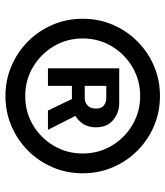

<svg xmlns="http://www.w3.org/2000/svg" viewBox="29 -806 608 706"><g transform="rotate(90 333.0 -453.0)"><path d="M333.1 -169Q274.1 -169 222.7 -191.1Q171.2 -213.1 132.1 -252.1Q93 -291.2 71 -342.7Q49 -394.2 49 -453.1Q49 -512.1 71 -563.6Q93 -615.1 132.1 -654.1Q171.2 -693.2 222.7 -715.2Q274.1 -737.2 333.1 -737.2Q392 -737.2 443.5 -715.2Q495 -693.2 534.1 -654.1Q573.2 -615.1 595.2 -563.6Q617.2 -512.1 617.2 -453.1Q617.2 -394.2 595.2 -342.7Q573.2 -291.2 534.1 -252.1Q495 -213.1 443.5 -191.1Q392 -169 333.1 -169ZM333.1 -241.8Q391.7 -241.8 439.6 -270.2Q487.6 -298.7 516 -346.8Q544.4 -394.9 544.4 -453.1Q544.4 -511.7 515.8 -559.7Q487.2 -607.6 439.3 -636Q391.3 -664.4 333.1 -664.4Q274.9 -664.4 226.7 -636Q178.6 -607.6 150 -559.7Q121.4 -511.7 121.4 -453.1Q121.4 -394.9 150 -346.8Q178.6 -298.7 226.7 -270.2Q274.9 -241.8 333.1 -241.8ZM231.2 -325.3V-587.4H360.8Q393.8 -587.4 421 -565.3Q448.2 -543.3 448.2 -501.4Q448.2 -475.1 436.3 -456.1Q424.4 -437.1 406.2 -426.1L457.4 -325.3H386.4L344.1 -413.4H295.8V-325.3ZM295.8 -460.6H342Q355.8 -460.6 367.5 -470.9Q379.3 -481.2 379.3 -501.4Q379.3 -522.4 367.5 -531.1Q355.8 -539.8 343 -539.8H295.8Z"/></g></svg>

Font: Inter Zeller Semi Bold
Style: Regular
Weight: 600
Designer: Rasmus Andersson; Joe Bland
Foundry: zeller
Version: Version 3.015;git-dec3a8cb1